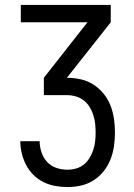

<svg xmlns="http://www.w3.org/2000/svg" viewBox="-20 -755 540 775"><path d="M252 0Q227 0 202.5 -4.5Q178 -9 155.5 -20Q133 -31 115 -49Q97 -67 85.5 -89Q74 -111 68 -135.5Q62 -160 62 -185H140Q140 -163 147.5 -140.5Q155 -118 170 -101.5Q185 -85 207 -77.5Q229 -70 252 -70Q270 -70 287.5 -75Q305 -80 318.5 -91Q332 -102 341.5 -117.5Q351 -133 356.5 -150Q362 -167 364 -184.5Q366 -202 366 -220Q366 -238 364 -256Q362 -274 356.5 -291Q351 -308 341.5 -323.5Q332 -339 317.5 -350Q303 -361 285.5 -366Q268 -371 250 -371H157V-441L333 -665H64V-735H427V-665L250 -441Q278 -441 305.5 -435Q333 -429 356.5 -414Q380 -399 398 -377Q416 -355 426 -329Q436 -303 440 -275.5Q444 -248 444 -220Q444 -192 440 -164.5Q436 -137 426 -111.5Q416 -86 398.5 -64Q381 -42 357.5 -27Q334 -12 307 -6Q280 0 252 0Z"/></svg>

Font: Iosevka Term SS14
Style: Regular
Weight: 400
Monospace: yes
Designer: Belleve Invis
Foundry: Belleve Invis
Version: Version 24.1.1; ttfautohint (v1.8.4)